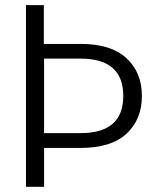

<svg xmlns="http://www.w3.org/2000/svg" viewBox="-20 -720 604 740"><path d="M149.9 -207H291Q455.1 -207 455.1 -350.1Q455.1 -494.1 291 -494.1H149.9ZM526.9 -350.1Q526.9 -259.8 467.8 -204.8Q408.7 -149.9 291 -149.9H149.9V0H80.1V-700.2H148.9V-550.8H291Q407.7 -550.8 467.3 -495.8Q526.9 -440.9 526.9 -350.1Z"/></svg>

Font: SVN-Poppins Light
Style: Regular
Weight: 300
Designer: Ninad Kale (Devanagari), Jonny Pinhorn (Latin)
Foundry: Indian Type Foundry
Version: Version 3.002 2017